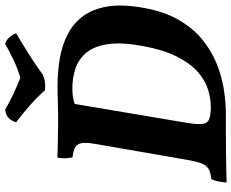

<svg xmlns="http://www.w3.org/2000/svg" viewBox="-100 -830 933 774"><g transform="rotate(-90 367.0 -443.5)"><path d="M407.1 -678.5Q464.3 -678.5 517.3 -669.5Q570.3 -660.5 614.5 -638Q658.6 -615.5 688 -576.3Q717.4 -537.1 727.4 -476.4Q737.3 -415.7 721.4 -329.3Q706.7 -248.6 674.2 -191.7Q641.7 -134.7 596.7 -97.3Q551.8 -59.8 500.2 -38.5Q448.7 -17.2 396 -8.6Q343.3 0 294.7 0H169.3L180.4 -60.7H322.2Q357.5 -60.7 394.3 -72.5Q431.2 -84.4 465 -114.6Q498.9 -144.7 526.1 -198.9Q553.2 -253 568.3 -336.9Q583.7 -421.1 575.4 -476Q567.1 -531 541.2 -562.2Q515.4 -593.5 477.8 -606.1Q440.1 -618.8 396.8 -618.8Q378.9 -618.8 363.3 -616.5Q347.6 -614.2 331.3 -608.2L278 -676Q307.3 -676 339.7 -677.2Q372.1 -678.5 407.1 -678.5ZM118.1 -679Q141.1 -678 171.3 -677.5Q201.6 -677 233.9 -676.5Q266.2 -676 295.6 -676Q324.9 -676 345.8 -676L258.5 -158.6Q251.5 -116.9 253.7 -95.8Q256 -74.7 272.4 -67.7Q288.9 -60.7 322.7 -60.7L294.7 0Q267.7 0 230.5 0Q193.3 0 153.8 0.5Q114.3 1 78.4 1.5Q42.5 2 17.7 3Q18.7 -13.2 21.7 -28.6Q24.8 -44 30.9 -58.3Q58.8 -61.2 73.5 -70.2Q88.2 -79.2 96.4 -102.6Q104.7 -125.9 111.7 -171.2L173.3 -526.3Q179.8 -563.5 176.4 -582Q172.9 -600.6 159 -607.9Q145 -615.2 119 -618.2Q115.5 -633.9 115.5 -650.1Q115.5 -666.4 118.1 -679ZM389.6 -729.3Q362 -760.4 328.7 -790Q295.3 -819.6 260.4 -845.6Q266.6 -864.9 278.6 -876.3Q290.7 -887.7 311.6 -889.7Q340.5 -872.8 374.2 -856.9Q407.8 -841.1 439.9 -828.6Q477.7 -839.4 513.6 -856.7Q549.5 -874 577 -889.9Q591.8 -885.4 602.9 -872.6Q614.1 -859.9 619.6 -845.6Q578 -821.1 533.4 -792.9Q488.8 -764.8 452.4 -738Q423.5 -724.8 389.6 -729.3Z"/></g></svg>

Font: Vollkorn
Style: Italic
Weight: 400
Italic angle: -11°
Designer: Friedrich Althausen
Foundry: Friedrich Althausen
Version: Version 5.001